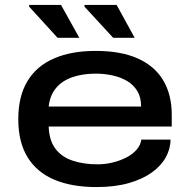

<svg xmlns="http://www.w3.org/2000/svg" viewBox="-20 -745 768 777"><path d="M370 12Q271 12 200.5 -17.5Q130 -47 92 -108Q54 -169 54 -263Q54 -355 91 -416.5Q128 -478 198.5 -508.5Q269 -539 367 -539Q470 -539 538.5 -508Q607 -477 641 -419Q675 -361 675 -282V-233H177Q179 -177 204 -143.5Q229 -110 273.5 -95Q318 -80 375 -80Q406 -80 436.5 -87.5Q467 -95 492 -108Q517 -121 533 -139.5Q549 -158 552 -180H670Q670 -143 651 -108.5Q632 -74 594.5 -47Q557 -20 501 -4Q445 12 370 12ZM177 -314H551Q551 -351 536 -376Q521 -401 495.5 -416.5Q470 -432 436.5 -439.5Q403 -447 367 -447Q314 -447 272.5 -432.5Q231 -418 206.5 -388.5Q182 -359 177 -314ZM438 -592 322 -718V-725H452L525 -592ZM213 -592 98 -718V-725H227L301 -592Z"/></svg>

Font: Archivo Expanded Medium
Style: Regular
Weight: 500
Width: 7
Designer: Hector Gatti
Foundry: Omnibus-Type
Version: Version 2.001